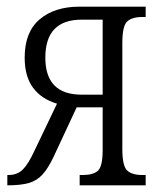

<svg xmlns="http://www.w3.org/2000/svg" viewBox="-20 -556 482 576"><path d="M2 0V-31H6Q32 -31 48.5 -47.5Q65 -64 83 -103L151 -245Q104 -259 79 -293Q54 -327 54 -383Q54 -460 99 -498Q144 -536 218 -536H417V-505H407Q376 -505 361.5 -491.5Q347 -478 347 -427V-109Q347 -58 361.5 -44.5Q376 -31 407 -31H417V0H219V-31H228Q260 -31 274 -44Q288 -57 288 -107V-234H210L141 -86Q125 -52 108 -33Q91 -14 66.5 -7Q42 0 2 0ZM225 -272H288V-497H225Q116 -497 116 -383Q116 -272 225 -272Z"/></svg>

Font: Noto Serif ExtraCondensed Light
Style: Regular
Weight: 300
Width: 2
Designer: Monotype Design Team
Foundry: Monotype Imaging Inc.
Version: Version 2.014; ttfautohint (v1.8.4.7-5d5b)